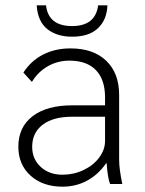

<svg xmlns="http://www.w3.org/2000/svg" viewBox="-20 -692 546 722"><path d="M49 -140Q49 -214 102.5 -255Q156 -296 253 -296H375V-326Q375 -393 340.5 -428.5Q306 -464 241 -464Q197 -464 160 -443Q123 -422 100 -384L68 -419Q96 -463 141.5 -486.5Q187 -510 245 -510Q331 -510 379.5 -463.5Q428 -417 428 -335V-91Q428 -56 440 0H394Q385 -22 381 -78H379Q350 -36 308 -13Q266 10 215 10Q141 10 95 -31.5Q49 -73 49 -140ZM375 -162V-253H250Q180 -253 140.5 -223Q101 -193 101 -140Q101 -94 133 -64.5Q165 -35 215 -35Q257 -35 294 -52.5Q331 -70 353 -99.5Q375 -129 375 -162ZM118 -672H153Q162 -594 251 -594Q339 -594 349 -672H384Q382 -618 348.5 -586Q315 -554 251 -554Q194 -554 158 -582.5Q122 -611 118 -672Z"/></svg>

Font: Sarabun ExtraLight
Style: Regular
Weight: 275
Designer: Suppakit Chalermlarp | Katatrad Co.,Ltd.
Foundry: Cadson Demak Co.,Ltd.
Version: Version 1.000; ttfautohint (v1.6)